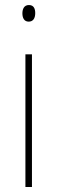

<svg xmlns="http://www.w3.org/2000/svg" viewBox="-20 -743 226 763"><path d="M95 -723C75 -723 69 -706 69 -690C69 -672 76 -657 94 -657C112 -657 120 -671 120 -691C120 -707 115 -723 95 -723ZM107 -527H81V0H107Z"/></svg>

Font: Noto Sans Sinhala UI Condensed Thin
Style: Regular
Weight: 100
Width: 3
Designer: Jelle Bosma - Monotype Design Team
Foundry: Monotype Imaging Inc.
Version: Version 2.006